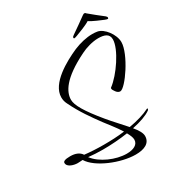

<svg xmlns="http://www.w3.org/2000/svg" viewBox="-224 -1094 1188 1278"><g transform="rotate(-30 369.5 -455.0)"><path d="M476 -837C481 -837 489 -839 499 -843C518 -850 585 -875 610 -892C633 -875 696 -850 712 -843C722 -839 729 -837 733 -837C737 -837 739 -840 739 -845C739 -845 739 -846 739 -846C739 -849 736 -854 730 -859C720 -866 635 -934 628 -941C627 -944 621 -948 616 -948C611 -948 606 -944 601 -941C593 -935 497 -866 485 -859C478 -854 473 -850 472 -845C472 -840 473 -837 476 -837ZM444 38C511 38 559 16 559 -39C559 -62 542 -91 515 -123C578 -136 629 -154 658 -175C663 -178 665 -182 665 -187C665 -189 664 -190 662 -190C661 -190 660 -190 659 -189C618 -168 563 -152 500 -141C465 -182 420 -228 384 -272C288 -388 252 -452 252 -493C252 -553 295 -633 478 -723C515 -742 569 -758 613 -758C660 -758 695 -746 695 -703C695 -628 596 -484 524 -431C522 -430 521 -428 521 -424C521 -417 526 -408 535 -396C544 -384 554 -378 565 -378C605 -378 735 -567 735 -659C735 -718 680 -791 631 -799C619 -801 606 -802 593 -802C548 -802 497 -790 449 -770C358 -730 204 -647 204 -539C204 -521 208 -503 217 -486C261 -395 310 -328 359 -261C380 -232 423 -181 452 -134C399 -127 344 -125 291 -125C239 -125 189 -128 145 -133C129 -158 100 -171 59 -171C16 -171 4 -162 4 -151C4 -117 56 -106 80 -106C95 -106 108 -108 119 -108C166 -29 330 38 444 38ZM395 3C313 3 208 -42 160 -106C195 -102 232 -100 271 -100C337 -100 401 -105 463 -114C476 -91 485 -70 485 -54C485 -15 447 3 395 3Z"/></g></svg>

Font: Comforter
Style: Regular
Weight: 400
Designer: Robert E. Leuschke
Foundry: Robert E. Leuschke
Version: Version 1.013; ttfautohint (v1.8.3)